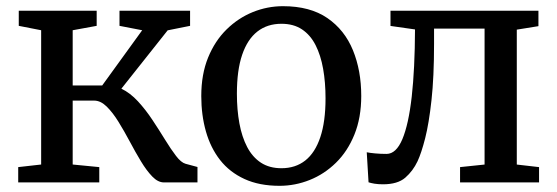

<svg xmlns="http://www.w3.org/2000/svg" viewBox="-20 -590 1802 621"><path d="M38.9 0V-49.5L113.1 -57.9V-492.2L40.7 -506.4V-555.3H292.7V-506.4L215.1 -492.2V-313.5H310.5L439.9 -492.2L366.5 -506.4V-555.3H594.8V-506.4L522.3 -491.9L372.6 -303.2Q401.2 -289.4 426.3 -262.1Q451.3 -234.9 473 -202.1Q494.8 -169.3 513.8 -138.3Q532.8 -107.3 549.3 -85.8Q565.7 -64.3 580.1 -60.3L618.7 -49.9V0H510.3Q490.9 0 472.5 -19.1Q454 -38.2 435.8 -68.4Q417.6 -98.5 399.7 -132.3Q381.7 -166.1 363.1 -196.2Q344.4 -226.4 324.9 -245.5Q305.4 -264.6 284.5 -264.6H215.1V-57.9L301.1 -49.5V0Z M631 -279.3Q631 -349.6 653 -403.7Q675.1 -457.8 712.8 -494.8Q750.5 -531.8 797.6 -550.9Q844.8 -570 895.2 -570Q982.9 -570 1038.8 -531.6Q1094.7 -493.2 1121.6 -427.4Q1148.4 -361.7 1148.4 -279.7Q1148.4 -209.2 1126.3 -154.8Q1104.3 -100.5 1066.6 -63.6Q1028.9 -26.7 981.7 -7.9Q934.5 11 884.1 11Q818.5 11 770.6 -11.1Q722.7 -33.1 691.8 -72.5Q661 -112 646 -164.9Q631 -217.8 631 -279.3ZM890.3 -45.9Q935.6 -45.9 967.4 -70.9Q999.2 -96 1016 -146.3Q1032.9 -196.6 1032.9 -272Q1032.9 -323.5 1025.1 -367.5Q1017.3 -411.5 1000.6 -444.2Q983.9 -476.9 956.7 -495Q929.5 -513.1 890.3 -513.1Q844.8 -513.1 812.6 -488.1Q780.4 -463 763.3 -413Q746.2 -362.9 746.2 -287Q746.2 -235 754.3 -191Q762.4 -147 779.5 -114.4Q796.6 -81.8 824 -63.8Q851.5 -45.9 890.3 -45.9Z M1218.6 6.1Q1203.2 6.1 1191.1 4.1Q1179 2 1172 -0.4L1166.2 -97.5Q1176.7 -95.3 1193.7 -93.8Q1210.7 -92.2 1230.2 -92.2Q1261.2 -92.2 1281.4 -139.8Q1301.5 -187.5 1311.7 -277.4Q1321.8 -367.4 1322.3 -494.8L1243 -506.1V-555.3H1721.5V-505.4L1651.5 -494.1V-57.8L1723.5 -49.5V0H1468V-49.5L1547.3 -57.8V-497.5H1383.9V-448.8Q1383.9 -341.1 1375.6 -266Q1367.4 -191 1355.2 -143Q1342.9 -95 1330.5 -68.4Q1315.7 -37 1290.9 -15.4Q1266.1 6.1 1218.6 6.1Z"/></svg>

Font: Merriweather 7pt Light
Style: Regular
Weight: 300
Designer: Eben Sorkin
Foundry: Eben Sorkin
Version: Version 2.200;gftools[0.9.31]